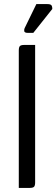

<svg xmlns="http://www.w3.org/2000/svg" viewBox="-20 -920 276 940"><path d="M152 -700V-27Q152 -11 146.5 -5.5Q141 0 125 0H72V-673Q72 -689 77.5 -694.5Q83 -700 99 -700ZM143 -759H117Q99 -759 98.5 -768.5Q98 -778 101 -783L158 -900H211Q226 -900 231 -895Q236 -890 236 -876Z"/></svg>

Font: Rationale
Style: Regular
Weight: 400
Designer: Cyreal (www.cyreal.org)
Foundry: Cyreal (www.cyreal.org)
Version: Version 1.011